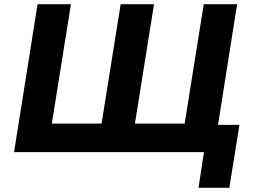

<svg xmlns="http://www.w3.org/2000/svg" viewBox="-20 -725 1218 915"><path d="M926 170 952 0H47L159 -705H318L227 -136H464L555 -705H714L623 -136H860L951 -705H1110L1019 -130H1121L1073 170Z"/></svg>

Font: Nunito Sans 8pt ExtraBold
Style: Italic
Weight: 800
Italic angle: -9°
Version: Version 3.101;gftools[0.9.27]